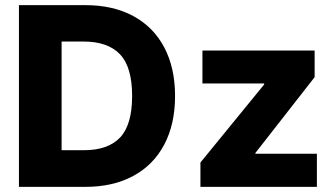

<svg xmlns="http://www.w3.org/2000/svg" viewBox="-20 -727 1307 747"><path d="M53.7 0V-707H312.5Q419.9 -707 498.5 -664.6Q577.1 -622.1 619.1 -542.5Q661.1 -462.9 661.1 -353.5Q661.1 -244.1 619.1 -164.6Q577.1 -85 498.5 -42.5Q419.9 0 312.5 0ZM306.6 -142.6Q400.4 -142.6 447.3 -192.1Q494.1 -241.7 494.1 -353.5Q494.1 -465.8 447 -515.6Q399.9 -565.4 304.7 -565.4H219.7V-142.6ZM759.8 -94.7 1007.8 -398.4V-402.3H767.6V-530.3H1204.1V-426.8L973.6 -131.8V-128.9H1212.9V0H759.8Z"/></svg>

Font: Pretendard Std ExtraBold
Style: Regular
Weight: 800
Designer: Base glyphs from Inter by Rasmus Andersson; Hangeul glyphs from Noto Sans CJK(Source Han Sans) by Jang Soo-young and Kan
Foundry: Kil Hyung-jin
Version: Version 1.309